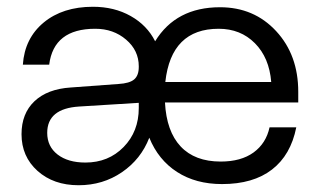

<svg xmlns="http://www.w3.org/2000/svg" viewBox="-20 -531 936 562"><path d="M629.9 7.8Q553.2 7.8 498.3 -27.6Q443.4 -63 417 -127.9Q392.6 -64.9 336.9 -26.9Q281.2 11.2 210 11.2Q136.7 11.2 89.8 -30.8Q43 -72.8 43 -138.2Q43 -198.7 80.8 -234.6Q118.7 -270.5 187 -274.9L327.1 -285.2Q359.4 -287.1 372.8 -298.6Q386.2 -310.1 386.2 -335V-336.9Q386.2 -383.3 349.1 -415Q312 -446.8 258.8 -446.8Q137.2 -446.8 124 -341.8H46.9Q52.2 -418.9 107.9 -465.1Q163.6 -511.2 252 -511.2Q314.5 -511.2 362.5 -484.1Q410.6 -457 434.1 -410.2Q495.1 -509.8 624 -509.8Q723.6 -509.8 788.3 -439.9Q853 -370.1 853 -262.2V-231H462.9Q467.3 -146.5 508.8 -102.3Q550.3 -58.1 626 -58.1Q685.5 -58.1 722.2 -84.7Q758.8 -111.3 769 -158.2H847.2Q831.1 -77.1 776.1 -34.7Q721.2 7.8 629.9 7.8ZM620.1 -446.8Q481 -446.8 463.9 -291H773.9Q768.1 -362.3 726.1 -404.5Q684.1 -446.8 620.1 -446.8ZM118.2 -142.1Q118.2 -102.1 148.7 -78.6Q179.2 -55.2 230 -55.2Q297.4 -55.2 341.8 -100.6Q386.2 -146 386.2 -214.8V-230L211.9 -219.2Q118.2 -213.4 118.2 -142.1Z"/></svg>

Font: Overused Grotesk
Style: Regular
Weight: 400
Version: Version 0.002